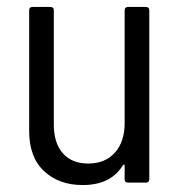

<svg xmlns="http://www.w3.org/2000/svg" viewBox="-20 -526 520 553"><path d="M349 -506H400Q410 -506 410 -496V-10Q410 0 400 0H349Q339 0 339 -10V-49Q339 -52 337.5 -52Q336 -52 334 -50Q299 7 218 7Q150 7 107 -33Q64 -73 64 -149V-496Q64 -506 74 -506H125Q135 -506 135 -496V-167Q135 -114 161 -84.5Q187 -55 234 -55Q283 -55 311 -86.5Q339 -118 339 -171V-496Q339 -506 349 -506Z"/></svg>

Font: Barlow Semi Condensed
Style: Regular
Weight: 400
Width: 4
Designer: Jeremy Tribby
Foundry: Tribby Type
Version: Version 1.408;December 10, 2018;FontCreator 11.5.0.2430 64-b